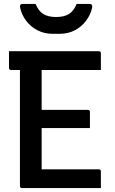

<svg xmlns="http://www.w3.org/2000/svg" viewBox="-20 -962 590 982"><path d="M93 0Q82 0 82 -11V-604H37Q26 -604 26 -615V-700H485Q496 -700 496 -689V-604H193V-400H429Q440 -400 440 -389V-307H193V-96H485Q496 -96 496 -85V0ZM372 -942H438Q455 -942 451 -922Q443 -886 420 -855.5Q397 -825 362.5 -807Q328 -789 285 -789H249Q207 -789 172 -807Q137 -825 114 -855.5Q91 -886 83 -922Q79 -942 96 -942H162Q177 -905 202 -890Q227 -875 267 -875Q307 -875 332 -890Q357 -905 372 -942Z"/></svg>

Font: Recursive Sn Lnr St Med
Style: Regular
Weight: 500
Version: Version 1.085;hotconv 1.1.0;makeotfexe 2.6.0; ttfautohint (v